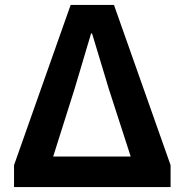

<svg xmlns="http://www.w3.org/2000/svg" viewBox="-20 -760 750 780"><path d="M37 0H673V-89L443 -740H267L37 -89ZM196 -124 283 -399 350 -624H354L422 -399L511 -124Z"/></svg>

Font: Genne Gothic Bold
Style: Regular
Weight: 700
Designer: Ryoko NISHIZUKA (kana & ideographs); Paul D. Hunt (Latin, Greek & Cyrillic); Wenlong ZHANG (bopomofo); Sandoll Communica
Foundry: Adobe Systems Incorporated
Version: Version 1.004;PS 1.004;hotconv 16.6.51;makeotf.lib2.5.65220